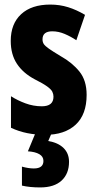

<svg xmlns="http://www.w3.org/2000/svg" viewBox="-20 -580 424 840"><path d="M359 -165Q359 -79 311 -34.5Q263 10 177 10Q137 10 99.5 2.5Q62 -5 28 -21V-159Q56 -141 91 -128Q126 -115 163 -115Q214 -115 214 -157Q214 -168 209 -178.5Q204 -189 186 -202Q168 -215 132 -233Q81 -260 54 -301Q27 -342 27 -401Q27 -476 72.5 -518Q118 -560 200 -560Q241 -560 278 -548.5Q315 -537 352 -515L314 -404Q290 -420 263 -431.5Q236 -443 209 -443Q166 -443 166 -408Q166 -396 171.5 -387.5Q177 -379 194 -367Q211 -355 246 -334Q296 -306 327.5 -267Q359 -228 359 -165ZM282 128Q282 180 249.5 210Q217 240 156 240Q110 240 76 232V149Q105 157 128 157Q170 157 170 124Q170 105 152 94.5Q134 84 102 82L136 0H207L191 37Q234 44 258 67.5Q282 91 282 128Z"/></svg>

Font: Noto Sans Thai ExtCond ExtBd
Style: Regular
Weight: 800
Width: 2
Designer: Monotype Design Team
Foundry: Monotype Imaging Inc.
Version: Version 2.002; ttfautohint (v1.8.4.7-5d5b)